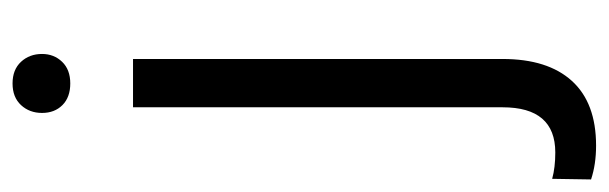

<svg xmlns="http://www.w3.org/2000/svg" viewBox="-400 -406 970 306"><g transform="rotate(-90 85.0 -253.0)"><path d="M105 -718Q127 -718 139.5 -704.5Q152 -691 152 -671Q152 -652 139.5 -639Q127 -626 105 -626Q83 -626 70.5 -638.5Q58 -651 58 -671Q58 -691 70.5 -704.5Q83 -718 105 -718ZM6 212Q-24 212 -48 204L-47 142Q-29 147 -5 147Q67 147 67 63V-526H144V63Q144 135 109 173.5Q74 212 6 212Z"/></g></svg>

Font: Freesentation 4 Regular
Style: Regular
Weight: 400
Designer: glyphs from Roboto by Christian Robertson / Hangul glyphs from Noto Sans CJK(Source Han Sans) by Jang Soo-young and Kang
Foundry: PT&
Version: Version 2.001